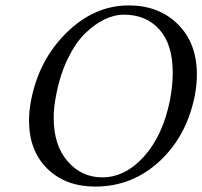

<svg xmlns="http://www.w3.org/2000/svg" viewBox="-20 -678 746 708"><path d="M436 -624Q402 -624 365.5 -606.5Q329 -589 294 -555Q259 -521 230 -461.5Q201 -402 187 -327Q178 -283 178 -244Q178 -142 229.5 -83Q281 -24 357 -24Q442 -24 511.5 -101.5Q581 -179 607 -310Q617 -364 617 -410Q617 -514 568 -569Q519 -624 436 -624ZM699 -329Q670 -178 569 -84Q468 10 331 10Q222 10 154.5 -56Q87 -122 87 -234Q87 -270 95 -310Q124 -458 226 -558Q328 -658 455 -658Q566 -658 636 -588.5Q706 -519 706 -403Q706 -367 699 -329Z"/></svg>

Font: Linux Libertine O
Style: Italic
Weight: 400
Italic angle: -12°
Designer: Philipp H. Poll
Foundry: Philipp H. Poll
Version: Version 5.1.6